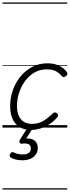

<svg xmlns="http://www.w3.org/2000/svg" viewBox="-20 -1030 564 1550"><path d="M232 19Q175 19 137 -5Q99 -29 80.5 -72Q62 -115 62 -173Q62 -240 83.5 -301.5Q105 -363 145 -412Q185 -461 240.5 -490Q296 -519 363 -519Q418 -519 459 -498.5Q500 -478 520 -447Q526 -438 524 -431Q522 -424 512 -415Q501 -408 493 -408Q485 -408 478 -416Q459 -440 432 -455Q405 -470 357 -470Q302 -470 258 -444.5Q214 -419 182.5 -376Q151 -333 134 -280.5Q117 -228 117 -174Q117 -132 130 -99Q143 -66 170.5 -48Q198 -30 239 -30Q271 -30 298.5 -39.5Q326 -49 352.5 -68.5Q379 -88 408 -116Q417 -124 425 -122.5Q433 -121 440 -115Q448 -108 449 -100Q450 -92 442 -83Q411 -47 374.5 -24.5Q338 -2 301.5 8.5Q265 19 232 19ZM159 264Q135 264 109 258.5Q83 253 65 240Q57 234 58 225.5Q59 217 63 210Q69 201 75.5 199Q82 197 90 200Q104 207 122.5 212Q141 217 164 217Q195 217 212 205Q229 193 229 168Q229 143 210.5 134Q192 125 157 130Q149 131 145 128.5Q141 126 138 121Q136 114 136.5 108.5Q137 103 143 94L206 -4H251L179 108L164 94Q203 84 230 91Q257 98 271 117Q285 136 285 164Q285 195 269 217.5Q253 240 225 252Q197 264 159 264ZM0 490H523V500H0ZM0 -20H523V0H0ZM0 -505H523V-500H0ZM0 -1010H523V-1000H0Z"/></svg>

Font: Playwrite BE VLG Guides
Style: Regular
Weight: 400
Designer: Veronika Burian, José Scaglione
Foundry: TypeTogether
Version: Version 1.003